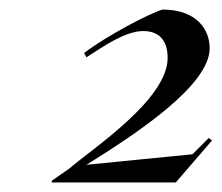

<svg xmlns="http://www.w3.org/2000/svg" viewBox="-20 -736 464 402"><path d="M331 -615C331 -527 172 -424 125 -383L89 -358L88 -354H348L424 -442L417 -447L383 -413L161 -391C269 -458 419 -558 419 -635C419 -674 392 -716 320 -716C291 -707 205 -662 156 -625L161 -616C198 -640 243 -671 280 -671C315 -671 331 -649 331 -615Z"/></svg>

Font: Mazius Display Extra italic
Style: Regular
Weight: 400
Italic angle: -17°
Designer: Alberto Casagrande & Collletttivo
Foundry: Collletttivo
Version: Version 2.000;Glyphs 3.2 (3217)